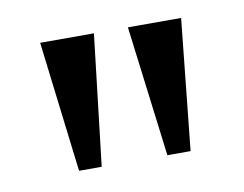

<svg xmlns="http://www.w3.org/2000/svg" viewBox="-41 -765 425 334"><g transform="rotate(-10 172.0 -598.5)"><path d="M231 -483 202 -714H296L272 -483ZM75 -483 47 -714H142L115 -483Z"/></g></svg>

Font: Noto Serif Khmer ExtraCondensed
Style: Regular
Weight: 400
Width: 2
Designer: Danh Hong and the Monotype Design Team
Foundry: Monotype Imaging Inc.
Version: Version 2.004